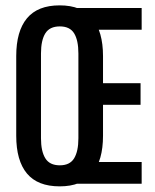

<svg xmlns="http://www.w3.org/2000/svg" viewBox="-20 -668 564 698"><path d="M197 9.5Q117 9.5 78 -37.2Q39 -84 39 -174.5V-464Q39 -554.5 78 -601.5Q117 -648.5 197 -648.5Q276.5 -648.5 315.5 -601Q354.5 -553.5 354.5 -464V-174.5Q354.5 -84.5 315.5 -37.5Q276.5 9.5 197 9.5ZM197.5 -67Q234 -67 249.5 -92.5Q265 -118 265 -165.5V-473.5Q265 -521.5 249.5 -546.8Q234 -572 197.5 -572Q160.5 -572 144.8 -546.8Q129 -521.5 129 -473.5V-165.5Q129 -118 144.8 -92.5Q160.5 -67 197.5 -67ZM240 0V-79H495V0ZM325.5 -287V-365.5H491V-287ZM244 -560V-639H495V-560Z"/></svg>

Font: Anek Latin Condensed Medium
Style: Regular
Weight: 500
Width: 3
Designer: Yesha Goshar
Foundry: Ek Type
Version: Version 1.003